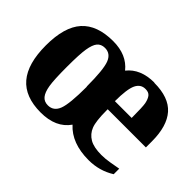

<svg xmlns="http://www.w3.org/2000/svg" viewBox="-93 -684 907 907"><g transform="rotate(45 361.0 -230.5)"><path d="M511 -470V-469Q609 -469 654 -418Q699 -367 699 -265V-225H444V-217Q444 -146 456 -115Q468 -84 497 -67Q525 -51 575 -51Q602 -51 630 -56L681 -65V-28Q622 9 550 9Q437 9 378 -56Q332 10 231 10Q126 10 75 -50Q24 -110 24 -232Q24 -355 76 -413Q128 -471 235 -471Q326 -471 373 -412Q419 -470 511 -470ZM299 -231 298 -230Q298 -343 283 -382Q268 -421 230 -421Q205 -421 191 -404Q178 -388 172 -351Q166 -315 166 -231Q166 -144 172 -108Q178 -72 192 -55Q206 -38 231 -38Q269 -38 284 -77Q299 -116 299 -231ZM504 -419H502Q471 -419 456 -388Q441 -356 441 -276H553Q553 -350 549 -371Q544 -395 534 -407Q524 -419 504 -419Z"/></g></svg>

Font: Libra Serif Modern
Style: Bold
Weight: 700
Designer: Stefan Peev, Context Ltd
Foundry: Ascender Corporation
Version: Version 1.000